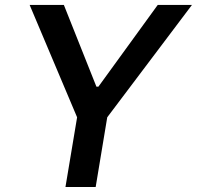

<svg xmlns="http://www.w3.org/2000/svg" viewBox="-20 -747 787 767"><path d="M98.4 -727.3 288 -278.4 241.5 0H362.2L408.4 -278.4L746.8 -727.3H610.1L373.2 -400.9H365.1L235.1 -727.3Z"/></svg>

Font: Magic Ui Pro Semi Bold
Style: Italic
Weight: 600
Italic angle: -9.39999°
Designer: Stefan Endress, Andreas Faust
Version: Version 1.000;FEAKit 1.0